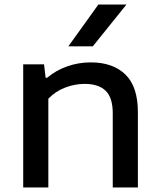

<svg xmlns="http://www.w3.org/2000/svg" viewBox="-20 -828 704 848"><path d="M82.5 -544H174.5L181.5 -484.5H188Q226.5 -517 276.5 -534.8Q326.5 -552.5 381 -552.5Q478.5 -552.5 533.8 -499Q589 -445.5 589 -332V0H478V-327.5Q478 -397 446.5 -427.2Q415 -457.5 354 -457.5Q310.5 -457.5 267.8 -441.2Q225 -425 193.5 -392V0H82.5ZM282 -623.5 414.5 -808H538.5L390 -623.5Z"/></svg>

Font: Encode Sans Expanded Medium
Style: Regular
Weight: 500
Width: 7
Designer: Multiple Designers
Foundry: Impallari Type
Version: Version 2.000